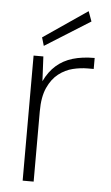

<svg xmlns="http://www.w3.org/2000/svg" viewBox="-52 -747 451 783"><g transform="rotate(5 173.5 -356.0)"><path d="M71 0V-512H111L116 -411Q135 -451 163.5 -476Q192 -501 230.5 -512.5Q269 -524 320 -524V-479H295Q266 -479 235 -471.5Q204 -464 177 -443Q150 -422 133 -384.5Q116 -347 116 -288V0ZM109 -555 99 -589 279 -712 294 -671Z"/></g></svg>

Font: DM Sans 12pt ExtraLight
Style: Regular
Weight: 250
Version: Version 4.004;gftools[0.9.30]